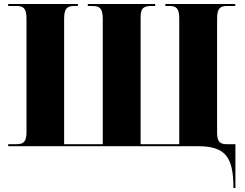

<svg xmlns="http://www.w3.org/2000/svg" viewBox="-20 -734 1232 964"><path d="M1152 210H1162V-10H1118C1080 -10 1070 -28 1070 -69V-641C1070 -694 1086 -704 1122 -704H1161V-714H810V-704H829C864 -704 880 -694 880 -641V-10H686V-650C686 -699 708 -704 744 -704H759V-714H421V-704H438C478 -704 496 -697 496 -638V-10H302V-641C302 -694 319 -704 354 -704H371V-714H21V-704H61C97 -704 113 -694 113 -641V-69C113 -20 96 -10 61 -10H21V0H972C1109 0 1152 50 1152 210Z"/></svg>

Font: Noto Serif Display Black
Style: Regular
Weight: 900
Designer: Monotype Design Team
Foundry: Monotype Imaging Inc.
Version: Version 2.009